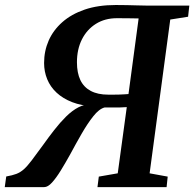

<svg xmlns="http://www.w3.org/2000/svg" viewBox="-52 -766 796 786"><path d="M-32.5 0 -26.5 -43.5Q-1 -48 15.2 -54.2Q31.5 -60.5 45.8 -73.2Q60 -86 77.8 -109.5Q95.5 -133 124 -172Q146 -203 169.8 -233.5Q193.5 -264 218.5 -288.8Q243.5 -313.5 269.5 -327Q295.5 -340.5 322 -337L331.5 -331Q281.5 -333 243.5 -347.8Q205.5 -362.5 179.8 -386.5Q154 -410.5 141.2 -441.8Q128.5 -473 128.5 -508Q128.5 -557 147.2 -599.8Q166 -642.5 203 -675.2Q240 -708 294.8 -726.8Q349.5 -745.5 422 -745.5Q447.5 -745.5 468 -745Q488.5 -744.5 507 -744Q525.5 -743.5 544.8 -743.2Q564 -743 586.5 -743H723L718 -697.5L645 -686L560.5 -56.5L634.5 -43L630 0H347L352.5 -43L430 -56.5L467 -327.5Q456 -326.5 440.2 -326.2Q424.5 -326 407.8 -326Q391 -326 376 -326Q353.5 -320 329.8 -290Q306 -260 282 -218.2Q258 -176.5 235 -133.5Q215.5 -98.5 196.8 -68Q178 -37.5 161 -18.8Q144 0 129 0ZM474 -381 515.5 -690.5Q508.5 -690.5 498.8 -690.8Q489 -691 472.2 -691.2Q455.5 -691.5 427 -691.5Q377.5 -691.5 340.8 -668.5Q304 -645.5 283.5 -605Q263 -564.5 263 -511Q263 -467.5 277 -438.2Q291 -409 319.5 -393.8Q348 -378.5 391.5 -378.5Q400.5 -378.5 411.5 -378.5Q422.5 -378.5 434.2 -378.8Q446 -379 456.2 -379.8Q466.5 -380.5 474 -381Z"/></svg>

Font: Merriweather 24pt SemiBold
Style: Italic
Weight: 600
Italic angle: -7.8°
Version: Version 2.101